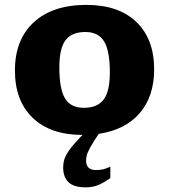

<svg xmlns="http://www.w3.org/2000/svg" viewBox="-20 -552 708 804"><path d="M374 38Q354 70.5 347.2 87Q340.5 103.5 340.5 120.5Q340.5 160 382 160Q397.5 160 409.8 157.5Q422 155 442 146V194Q410 216 388.2 224.2Q366.5 232.5 339 232.5Q288.5 232.5 266.5 210.5Q244.5 188.5 244.5 149.5Q244.5 132 249.5 115.2Q254.5 98.5 270 76.8Q285.5 55 315.5 23.5L325.5 13Q191.5 13 117 -58.5Q42.5 -130 42.5 -257Q42.5 -386 121.5 -458.8Q200.5 -531.5 342 -531.5Q476.5 -531.5 551 -460Q625.5 -388.5 625.5 -261.5Q625.5 -148.5 565 -78.2Q504.5 -8 393.5 8.5ZM330.5 -100.5Q387.5 -100.5 413.8 -134.8Q440 -169 440 -249Q440 -339 416 -378.5Q392 -418 337.5 -418Q280.5 -418 254.5 -383.8Q228.5 -349.5 228.5 -269.5Q228.5 -179.5 252.2 -140Q276 -100.5 330.5 -100.5Z"/></svg>

Font: Newsreader Caption
Style: Bold
Weight: 700
Designer: Hugues Gentile
Foundry: Production Type
Version: Version 1.001